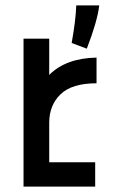

<svg xmlns="http://www.w3.org/2000/svg" viewBox="-20 -690 422 710"><path d="M262 -670H347Q340 -611 301 -510L245 -531Q260 -614 262 -670ZM337 -477V-382Q246 -382 204 -341.5Q162 -301 162 -236V-90H332V0H67V-547H162V-413Q224 -475 337 -477Z"/></svg>

Font: Gulax
Style: Regular
Weight: 400
Designer: Morgan Gilbert
Foundry: VTF
Version: Version 1.001;hotconv 1.0.109;makeotfexe 2.5.65596